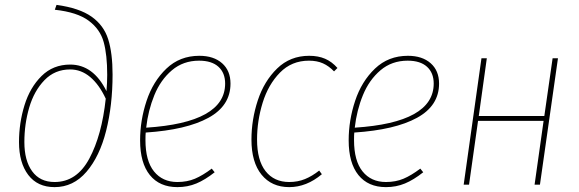

<svg xmlns="http://www.w3.org/2000/svg" viewBox="-20 -758 2378 788"><path d="M58 -175Q58 -253 80.5 -326Q103 -399 150.5 -446Q198 -493 268 -493Q363 -493 417 -384Q420 -419 420 -451Q420 -533 405.5 -585.5Q391 -638 344 -673Q297 -708 205 -718L212 -738Q306 -725 356 -689.5Q406 -654 424 -597Q442 -540 442 -452Q442 -326 415.5 -221Q389 -116 335 -53Q281 10 204 10Q134 10 96 -40Q58 -90 58 -175ZM414 -353Q387 -411 350 -442Q313 -473 268 -473Q205 -473 162.5 -429Q120 -385 100 -317Q80 -249 80 -175Q80 -99 112 -55Q144 -11 204 -11Q295 -11 346.5 -107Q398 -203 414 -353Z M578 -214Q577 -204 577 -183Q577 -98 612 -54.5Q647 -11 708 -11Q748 -11 780 -24.5Q812 -38 849 -66L861 -51Q822 -20 786 -5Q750 10 708 10Q635 10 595 -39.5Q555 -89 555 -182Q555 -264 581.5 -344Q608 -424 663 -476.5Q718 -529 798 -529Q857 -529 891.5 -498.5Q926 -468 926 -415Q926 -324 835.5 -274.5Q745 -225 578 -214ZM580 -234Q904 -255 904 -415Q904 -459 876.5 -484Q849 -509 797 -509Q732 -509 685.5 -469.5Q639 -430 613.5 -367.5Q588 -305 580 -234Z M1365 -479 1351 -465Q1330 -487 1305.5 -498Q1281 -509 1248 -509Q1177 -509 1129 -460Q1081 -411 1058 -336.5Q1035 -262 1035 -185Q1035 -100 1070 -55.5Q1105 -11 1167 -11Q1202 -11 1231.5 -23Q1261 -35 1290 -58L1301 -43Q1238 10 1167 10Q1095 10 1053.5 -41Q1012 -92 1012 -185Q1012 -267 1038 -346Q1064 -425 1117.5 -477Q1171 -529 1249 -529Q1286 -529 1314 -517Q1342 -505 1365 -479Z M1434 -214Q1433 -204 1433 -183Q1433 -98 1468 -54.5Q1503 -11 1564 -11Q1604 -11 1636 -24.5Q1668 -38 1705 -66L1717 -51Q1678 -20 1642 -5Q1606 10 1564 10Q1491 10 1451 -39.5Q1411 -89 1411 -182Q1411 -264 1437.5 -344Q1464 -424 1519 -476.5Q1574 -529 1654 -529Q1713 -529 1747.5 -498.5Q1782 -468 1782 -415Q1782 -324 1691.5 -274.5Q1601 -225 1434 -214ZM1436 -234Q1760 -255 1760 -415Q1760 -459 1732.5 -484Q1705 -509 1653 -509Q1588 -509 1541.5 -469.5Q1495 -430 1469.5 -367.5Q1444 -305 1436 -234Z M2174 0 2211 -262H1942L1905 0H1883L1956 -519H1978L1945 -282H2214L2248 -519H2270L2196 0Z"/></svg>

Font: Fira Sans Condensed Thin
Style: Italic
Weight: 250
Width: 3
Italic angle: -8°
Designer: Carrois Corporate & Edenspiekermann AG
Foundry: Carrois Corporate GbR & Edenspiekermann AG
Version: Version 4.203